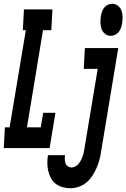

<svg xmlns="http://www.w3.org/2000/svg" viewBox="-47 -785 670 1018"><path d="M-27 0 -21 -110H4L90 -625H74L80 -735H231L225 -625H181L96 -110H169L182 -187H247L216 0ZM540 -595Q523 -595 509.5 -606Q496 -617 491 -632.5Q486 -648 485.5 -665.5Q485 -683 488 -701Q490 -712 494 -723.5Q498 -735 506 -745Q514 -755 525.5 -760Q537 -765 549 -765Q566 -765 579 -754Q592 -743 597.5 -727.5Q603 -712 603 -694.5Q603 -677 600 -659Q598 -648 594 -636.5Q590 -625 582 -615Q574 -605 562.5 -600Q551 -595 540 -595ZM327 213Q306 213 285.5 207.5Q265 202 249 190Q233 178 223.5 160.5Q214 143 209 122.5Q204 102 204 80.5Q204 59 207 38H298Q296 49 296.5 60Q297 71 300.5 81Q304 91 313 97Q322 103 333 103Q343 103 353.5 97Q364 91 371 82Q378 73 383 63Q388 53 391.5 43Q395 33 397 22Q399 11 401 1L471 -420H397L403 -530H580L489 19Q486 41 480 63Q474 85 465 105.5Q456 126 443 146.5Q430 167 412 182Q394 197 371.5 205Q349 213 327 213Z"/></svg>

Font: Iosevka Slab XBdEx
Style: Italic
Weight: 800
Width: 7
Italic angle: -9°
Monospace: yes
Designer: Belleve Invis
Foundry: Belleve Invis
Version: Version 11.1.1; ttfautohint (v1.8.3)